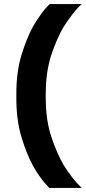

<svg xmlns="http://www.w3.org/2000/svg" viewBox="-20 -720 420 940"><path d="M60 -240V-260Q60 -369.3 85.2 -450.9Q110.3 -532.5 141 -589.3Q159.5 -620.7 179.7 -649Q199.8 -677.3 223 -700H380Q355.3 -677.3 333.8 -649Q312.3 -620.7 292 -589.3Q258.7 -533.3 231.3 -451.2Q204 -369 204 -260V-240Q204 -131.2 231.7 -49.1Q259.3 33 292 88.8Q312.3 121.2 333.8 148.9Q355.3 176.7 380 200H221Q198.3 176.7 177.7 148.9Q157.2 121.2 140 88.8Q109.8 33 84.9 -49.2Q60 -131.3 60 -240Z"/></svg>

Font: Golos Text
Style: Regular
Weight: 400
Designer: A.Korolkova, Vitaly Kuzmin
Foundry: ParaType Ltd
Version: Version 2.004